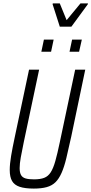

<svg xmlns="http://www.w3.org/2000/svg" viewBox="-20 -1096 535 1124"><path d="M178 8Q126 8 95 -2.5Q64 -13 50.5 -36.5Q37 -60 37 -101Q37 -135 45 -183Q53 -231 67 -296L150 -688H209L119 -263Q108 -211 101.5 -174Q95 -137 95 -112Q95 -86 103 -71.5Q111 -57 129.5 -51.5Q148 -46 179 -46Q216 -46 239 -55Q262 -64 277 -87.5Q292 -111 304 -153.5Q316 -196 330 -263L420 -688H479L397 -296Q381 -223 368.5 -171Q356 -119 340.5 -84Q325 -49 304.5 -29Q284 -9 253 -0.5Q222 8 178 8ZM387 -793 402 -864H459L443 -793ZM222 -793 237 -864H294L279 -793ZM330 -940 288 -1071 289 -1076H330L370 -978L451 -1076H495L494 -1071L398 -940Z"/></svg>

Font: Saira Condensed Light
Style: Italic
Weight: 300
Width: 3
Italic angle: -12°
Designer: Hector Gatti with collaboration of the Omnibus-Type team
Foundry: Omnibus-Type
Version: Version 1.101